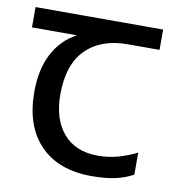

<svg xmlns="http://www.w3.org/2000/svg" viewBox="-67 -599 624 670"><g transform="rotate(10 245.0 -263.5)"><path d="M301 10Q183 10 118 -57Q53 -124 53 -245Q53 -325 82 -380.5Q111 -436 165 -465H6V-537H458V-465H345Q251 -465 197.5 -411.5Q144 -358 144 -252Q144 -165 187 -114.5Q230 -64 310 -64Q347 -64 381 -73.5Q415 -83 447 -99V-21Q418 -5 383 2.5Q348 10 301 10Z"/></g></svg>

Font: hexukorean05
Style: Book
Weight: 400
Designer: Jelle Bosma - Monotype Design Team
Foundry: Monotype Imaging Inc.
Version: Version 2.003